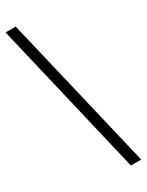

<svg xmlns="http://www.w3.org/2000/svg" viewBox="-230 -795 726 951"><g transform="rotate(-30 133.5 -319.5)"><path d="M208 121 0 -760H58L267 121Z"/></g></svg>

Font: Noto Serif Khmer SemiCondensed Medium
Style: Regular
Weight: 500
Width: 4
Designer: Danh Hong and the Monotype Design Team
Foundry: Monotype Imaging Inc.
Version: Version 2.004; ttfautohint (v1.8.4.7-5d5b)